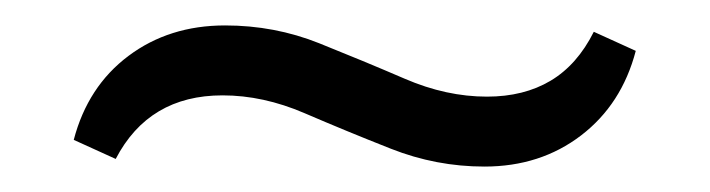

<svg xmlns="http://www.w3.org/2000/svg" viewBox="-20 -417 558 151"><path d="M361 -286Q323 -286 287.5 -300Q252 -314 219.5 -328Q187 -342 155 -342Q126 -342 105 -329.5Q84 -317 71 -292L38 -307Q49 -349 81 -373Q113 -397 157 -397Q196 -397 231 -383Q266 -369 298.5 -355Q331 -341 363 -341Q392 -341 413 -353.5Q434 -366 447 -392L480 -377Q469 -335 437 -310.5Q405 -286 361 -286Z"/></svg>

Font: Platypi Light SemiBold
Style: Regular
Weight: 600
Version: Version 1.200